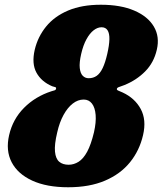

<svg xmlns="http://www.w3.org/2000/svg" viewBox="-20 -780 686 810"><path d="M221.5 -222Q231 -264 248 -295Q265 -326 286.8 -343Q308.5 -360 333 -360Q355 -360 368 -343Q381 -326 383.5 -295Q386 -264 376.5 -222Q364 -170 347.8 -140Q331.5 -110 311.5 -97.5Q291.5 -85 269.5 -85Q245 -85 230 -97.5Q215 -110 212 -140Q209 -170 221.5 -222ZM126.5 -570Q113 -511.5 133.8 -473.5Q154.5 -435.5 200.5 -416Q205.5 -414 211.8 -412.8Q218 -411.5 216.5 -406Q215.5 -400.5 210.5 -399Q205.5 -397.5 197 -395Q129 -373 81.5 -325.2Q34 -277.5 18.5 -210Q3.5 -145 29.2 -95.5Q55 -46 116 -18Q177 10 267.5 10Q358 10 423.2 -18Q488.5 -46 528.5 -95.5Q568.5 -145 583.5 -210Q598.5 -274 573.8 -320Q549 -366 497 -390Q487 -394.5 479.5 -397.5Q472 -400.5 473 -405Q474 -410.5 483 -413.2Q492 -416 504.5 -421Q555.5 -441.5 592.2 -478.5Q629 -515.5 641.5 -570Q654.5 -625 629 -668Q603.5 -711 546 -735.5Q488.5 -760 405.5 -760Q325 -760 267.2 -735.5Q209.5 -711 174.5 -668Q139.5 -625 126.5 -570ZM322.5 -552.5Q331 -589.5 344.8 -614.5Q358.5 -639.5 375 -652.2Q391.5 -665 408.5 -665Q425.5 -665 433.8 -652.2Q442 -639.5 441.5 -614.5Q441 -589.5 432.5 -552.5Q424 -515.5 413.2 -493Q402.5 -470.5 388 -460.2Q373.5 -450 354 -450Q339.5 -450 329.2 -460.2Q319 -470.5 316.5 -493Q314 -515.5 322.5 -552.5Z"/></svg>

Font: Besley Black
Style: Italic
Weight: 900
Italic angle: -13°
Designer: Owen Earl
Foundry: indestructible type*
Version: Version 2.001